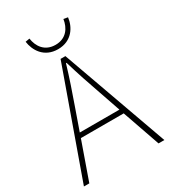

<svg xmlns="http://www.w3.org/2000/svg" viewBox="-220 -1032 1013 1141"><g transform="rotate(-30 287.0 -461.5)"><path d="M403 -923C395 -866 360 -813 287 -813C213 -813 178 -866 170 -923L141 -918C149 -857 190 -783 287 -783C383 -783 425 -857 432 -918ZM150 -290 201 -435C232 -523 258 -597 285 -688H289C316 -597 341 -523 372 -435L422 -290ZM523 0H563L303 -726H270L11 0H48L139 -258H433Z"/></g></svg>

Font: Source Han Sans CN ExtraLight
Style: Regular
Weight: 250
Designer: Ryoko NISHIZUKA (kana & ideographs); Paul D. Hunt (Latin, Greek & Cyrillic); Wenlong ZHANG (bopomofo); Sandoll Communica
Foundry: Adobe Systems Incorporated
Version: Version 1.004;PS 1.004;hotconv 16.6.51;makeotf.lib2.5.65220